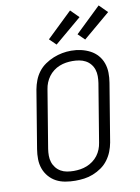

<svg xmlns="http://www.w3.org/2000/svg" viewBox="-104 -1048 819 1124"><g transform="rotate(-10 305.5 -485.5)"><path d="M251 8Q222 8 192.5 3Q163 -2 138.5 -15Q114 -28 95.5 -49.5Q77 -71 67.5 -97.5Q58 -124 57.5 -153.5Q57 -183 62 -213L119 -558Q124 -585 134 -611Q144 -637 161 -659.5Q178 -682 202 -698.5Q226 -715 252 -725.5Q278 -736 304.5 -741Q331 -746 358 -746Q388 -746 416.5 -739.5Q445 -733 470 -720Q495 -707 513.5 -686Q532 -665 541.5 -638Q551 -611 551.5 -581.5Q552 -552 547 -522L490 -177Q485 -150 475 -124.5Q465 -99 448 -76Q431 -53 407.5 -36.5Q384 -20 357.5 -9.5Q331 1 304.5 4.5Q278 8 251 8ZM252 -50Q272 -50 291.5 -53Q311 -56 330 -63.5Q349 -71 366 -83.5Q383 -96 395.5 -112.5Q408 -129 415.5 -148Q423 -167 426 -187L483 -532Q486 -552 486 -572.5Q486 -593 480 -611.5Q474 -630 461.5 -645Q449 -660 432 -669Q415 -678 395.5 -681.5Q376 -685 355 -685Q335 -685 316 -682Q297 -679 278 -671.5Q259 -664 242 -651Q225 -638 213 -621.5Q201 -605 193.5 -586.5Q186 -568 183 -548L126 -203Q123 -183 123 -163Q123 -143 129 -124.5Q135 -106 147 -91Q159 -76 175.5 -66.5Q192 -57 212 -53.5Q232 -50 252 -50ZM451 -796 412 -834 563 -979 611 -931ZM281 -796 242 -834 393 -979 441 -931Z"/></g></svg>

Font: Iosevka Curly LtExObl
Style: Regular
Weight: 300
Width: 7
Italic angle: -9°
Monospace: yes
Designer: Belleve Invis
Foundry: Belleve Invis
Version: Version 11.1.0; ttfautohint (v1.8.3)